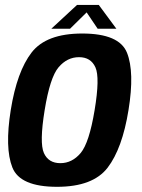

<svg xmlns="http://www.w3.org/2000/svg" viewBox="-20 -734 560 759"><path d="M205.5 4.5Q59 4.5 28.8 -72.2Q-1.5 -149 22.5 -299Q47 -451.5 105 -526.5Q163 -601.5 305 -601.5Q451.5 -601.5 482 -525.5Q512.5 -449.5 488 -299Q463.5 -147 405.5 -71.2Q347.5 4.5 205.5 4.5ZM218.5 -89Q265 -89 298.8 -129Q332.5 -169 354 -298.5Q375.5 -427.5 357.2 -467.8Q339 -508 292.5 -508Q245.5 -508 211.5 -468Q177.5 -428 156.5 -298.5Q135.5 -169.5 153.5 -129.2Q171.5 -89 218.5 -89ZM183 -620.5 284.5 -714.5H370.5L440 -620.5H366L322.5 -685L257 -620.5Z"/></svg>

Font: Anybody SemiBold
Style: Italic
Weight: 600
Italic angle: -10°
Designer: Tyler Finck
Foundry: Etcetera Type Company
Version: Version 1.010; ttfautohint (v1.8.3) -l 8 -r 50 -G 200 -x 14 